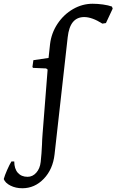

<svg xmlns="http://www.w3.org/2000/svg" viewBox="-145 -762 621 1024"><path d="M33 -441 114 -453 122 -527Q129 -586 162 -635.5Q195 -685 244.5 -713.5Q294 -742 349 -742Q376 -742 404.5 -738Q433 -734 452 -727L456 -716L420 -639L401 -636Q346 -671 304 -671Q266 -671 244 -644.5Q222 -618 216 -563L146 61Q137 141 88.5 191.5Q40 242 -26 242Q-61 242 -89 228Q-117 214 -125 193Q-120 174 -107 144.5Q-94 115 -84 99H-69Q-69 138 -50 159.5Q-31 181 2 181Q29 181 48.5 159Q68 137 72 102Q77 56 79 9Q79 0 80 -17.5Q81 -35 82 -47L109 -391L101 -397L31 -400L28 -405Z"/></svg>

Font: Alegreya SC Medium
Style: Italic
Weight: 500
Italic angle: -7°
Designer: Juan Pablo del Peral
Foundry: Huerta Tipografica
Version: Version 2.007; ttfautohint (v1.6)